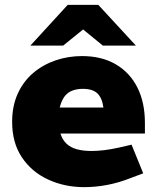

<svg xmlns="http://www.w3.org/2000/svg" viewBox="-20 -762 636 791"><path d="M327 9Q246 9 178 -22.5Q110 -54 70 -114Q30 -174 30 -260Q30 -326 53.5 -377Q77 -428 117.5 -462Q158 -496 209.5 -513.5Q261 -531 318 -531Q399 -531 457 -497Q515 -463 546 -401.5Q577 -340 577 -256V-212H229Q237 -186 254 -170Q271 -154 297 -147Q323 -140 357 -140Q382 -140 410.5 -143.5Q439 -147 470 -154L522 -166L570 -48L517 -28Q469 -9 421 0Q373 9 327 9ZM226 -319H406Q401 -358 381.5 -377Q362 -396 321 -396Q297 -396 277.5 -388.5Q258 -381 245.5 -364Q233 -347 226 -319ZM404 -574 295 -663 259 -742H385L540 -574ZM105 -574 259 -742H385L350 -663L240 -574Z"/></svg>

Font: REM Medium ExtraBold
Style: Regular
Weight: 800
Version: Version 1.005;gftools[0.9.28]